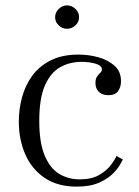

<svg xmlns="http://www.w3.org/2000/svg" viewBox="-20 -682 516 714"><path d="M265 12Q194 12 146 -20.5Q98 -53 74 -108Q50 -163 50 -230Q50 -276 62 -320.5Q74 -365 100 -400.5Q126 -436 168.5 -457.5Q211 -479 272 -479Q310 -479 346 -469Q382 -459 406 -437.5Q430 -416 430 -380Q430 -359 419.5 -343.5Q409 -328 383 -328Q360 -328 347.5 -340.5Q335 -353 335 -373Q335 -389 341 -397.5Q347 -406 353 -411.5Q359 -417 359 -424Q359 -438 336 -445Q313 -452 284 -452Q239 -452 203.5 -432Q168 -412 147 -364Q126 -316 126 -233Q126 -152 146 -104Q166 -56 200 -35.5Q234 -15 276 -15Q321 -15 349 -31.5Q377 -48 392.5 -68.5Q408 -89 413 -102L437 -89Q436 -88 428 -72.5Q420 -57 401 -37.5Q382 -18 349 -3Q316 12 265 12ZM229 -575Q212 -575 198.5 -587.5Q185 -600 185 -618Q185 -636 198.5 -649Q212 -662 229 -662Q247 -662 260.5 -649Q274 -636 274 -618Q274 -600 260.5 -587.5Q247 -575 229 -575Z"/></svg>

Font: Frank Ruhl Libre Light
Style: Regular
Weight: 300
Designer: Yanek Iontef
Foundry: Fontef
Version: Version 6.003;gftools[0.9.30]